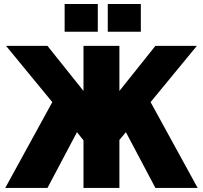

<svg xmlns="http://www.w3.org/2000/svg" viewBox="-20 -930 1004 950"><path d="M393.1 0V-235.8L360.8 -275.9L214.8 0H5.9L238.8 -424.8L9.8 -703.1H214.8L393.1 -480V-703.1H570.8V-480L749 -703.1H954.1L725.1 -424.8L958 0H749L603 -275.9L570.8 -237.8V0ZM463.9 -772.9H299.8V-910.2H463.9ZM676.8 -772.9H513.2V-910.2H676.8Z"/></svg>

Font: LT Superior Black
Style: Regular
Weight: 900
Designer: Daniel Lyons
Foundry: LyonsType
Version: Version 2.005